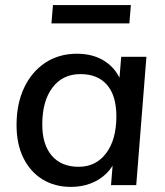

<svg xmlns="http://www.w3.org/2000/svg" viewBox="-20 -727 649 754"><path d="M259 7Q195 7 147 -22.5Q99 -52 72 -106.5Q45 -161 45 -236Q45 -320 75 -383Q105 -446 158.5 -481Q212 -516 282 -516Q348 -516 394 -485Q440 -454 459 -398L446 -383L456 -504H555L515 0H416L426 -123L436 -106Q424 -71 397 -45Q370 -19 334.5 -6Q299 7 259 7ZM289 -72Q357 -72 397 -125.5Q437 -179 437 -270Q437 -351 400.5 -393.5Q364 -436 296 -436Q226 -436 186 -383Q146 -330 146 -238Q146 -159 183.5 -115.5Q221 -72 289 -72ZM182 -635 188 -707H494L488 -635Z"/></svg>

Font: Muli SemiBold
Style: Italic
Weight: 600
Italic angle: -4.541°
Designer: Vernon Adams
Foundry: Vernon Adams
Version: Version 2.100; ttfautohint (v1.8.1.43-b0c9)